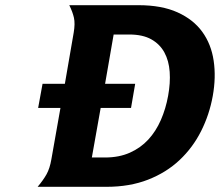

<svg xmlns="http://www.w3.org/2000/svg" viewBox="-20 -720 848 740"><path d="M144 -397H230L264 -594Q270 -629 265 -651.5Q260 -674 247 -700H514Q603 -700 664 -672.5Q725 -645 759.5 -597.5Q794 -550 803.5 -486Q813 -422 800 -350Q787 -278 755 -214.5Q723 -151 672 -103Q621 -55 550.5 -27.5Q480 0 391 0H125Q147 -26 159.5 -48.5Q172 -71 178 -106L213 -304H127ZM385 -113Q439 -113 480.5 -131.5Q522 -150 551.5 -182Q581 -214 600 -257.5Q619 -301 628 -351Q637 -400 634 -443Q631 -486 613.5 -518Q596 -550 563 -568.5Q530 -587 478 -587H418L385 -397H501L485 -304H368L334 -113Z"/></svg>

Font: LT Museum
Style: Bold Italic
Weight: 700
Designer: Daniel Lyons
Foundry: LyonsType
Version: Version 1.011